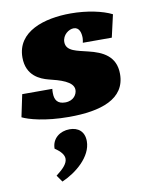

<svg xmlns="http://www.w3.org/2000/svg" viewBox="-99 -502 669 848"><g transform="rotate(-10 235.0 -78.5)"><path d="M437 -304 460 -405C419 -426 349 -441 276 -441C158 -441 33 -403 33 -286C33 -203 95 -180 129 -171C178 -159 239 -143 239 -105C239 -86 224 -58 185 -58C151 -58 138 -77 138 -108C138 -114 138 -121 139 -127H4L-17 -27C11 -13 83 8 191 8C333 8 445 -27 445 -140C445 -220 387 -247 324 -262C278 -274 227 -279 227 -321C227 -353 256 -374 278 -374C303 -374 310 -349 310 -325C310 -317 308 -310 307 -304ZM249 127C249 83 221 62 183 62C140 62 103 89 103 135C130 153 143 170 143 187C143 208 124 229 91 254L112 284C175 257 249 197 249 127Z"/></g></svg>

Font: Racing Sans One
Style: Regular
Weight: 400
Designer: Pablo Impallari, Rodrigo Fuenzalida
Foundry: Pablo Impallari, Rodrigo Fuenzalida
Version: Version 1.001